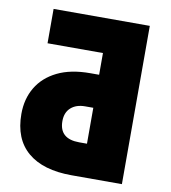

<svg xmlns="http://www.w3.org/2000/svg" viewBox="-81 -784 758 853"><g transform="rotate(10 298.5 -357.0)"><path d="M299 0Q170 0 101 -58.5Q32 -117 32 -230Q32 -298 63 -350Q94 -402 154 -431.5Q214 -461 302 -461H342V-559H92V-714H526V0ZM307 -150H342V-312H305Q265 -312 241 -290.5Q217 -269 217 -230Q217 -150 307 -150Z"/></g></svg>

Font: Noto Sans SemiCondensed Black
Style: Regular
Weight: 900
Width: 4
Designer: Monotype Design Team
Foundry: Monotype Imaging Inc.
Version: Version 2.013; ttfautohint (v1.8.4.7-5d5b)